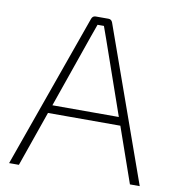

<svg xmlns="http://www.w3.org/2000/svg" viewBox="-78 -761 765 831"><g transform="rotate(10 304.0 -345.0)"><path d="M463 -243H145L60 0H17L258 -677Q263 -690 276 -690H332Q345 -690 350 -677L591 0H548ZM450 -279 338 -600 318 -656H290L270 -600L158 -279Z"/></g></svg>

Font: Exo 2.0 Extra Light
Style: Regular
Weight: 250
Designer: Natanael Gama
Version: Version 1.001;PS 001.001;hotconv 1.0.70;makeotf.lib2.5.58329